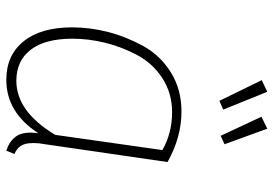

<svg xmlns="http://www.w3.org/2000/svg" viewBox="-146 -690 846 593"><g transform="rotate(90 276.5 -393.0)"><path d="M263 -796 318 -660 291 -648 227 -779ZM377 -796 425 -664 399 -652 340 -778ZM324 -531Q403 -531 480 -488L425 -110Q418 -72 424 -49Q430 -26 455 -15L445 10Q414 0 399.5 -22Q385 -44 391 -89Q327 10 226 10Q150 10 107 -43.5Q64 -97 64 -193Q64 -249 78.5 -305Q93 -361 122 -413.5Q151 -466 203.5 -498.5Q256 -531 324 -531ZM326 -502Q267 -502 221 -472Q175 -442 149.5 -394Q124 -346 111.5 -295Q99 -244 99 -194Q99 -110 133 -65.5Q167 -21 229 -21Q324 -21 396 -141L443 -472Q391 -502 326 -502Z"/></g></svg>

Font: Fira Sans UltraLight
Style: Italic
Weight: 200
Italic angle: -8°
Designer: Carrois Corporate & Edenspiekermann AG
Foundry: Carrois Corporate GbR & Edenspiekermann AG
Version: Version 4.203;PS 004.203;hotconv 1.0.88;makeotf.lib2.5.64775